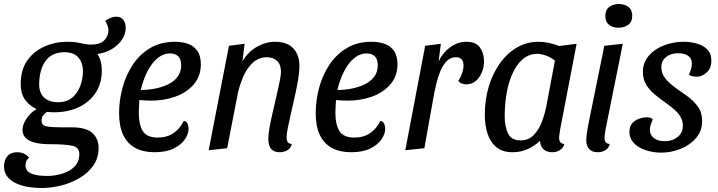

<svg xmlns="http://www.w3.org/2000/svg" viewBox="-47 -738 3576 956"><path d="M162 198Q121 198 86.5 191.5Q52 185 26.5 171.5Q1 158 -13 138Q-27 118 -27 91Q-27 60 -10.5 40Q6 20 38 20Q55 20 70 26Q85 32 98 47Q91 52 85.5 61.5Q80 71 80 85Q80 113 107 125.5Q134 138 189 138Q225 138 262 127Q299 116 323.5 92Q348 68 348 29Q348 -4 314 -12Q280 -20 201 -20Q161 -20 130 -27Q99 -34 82 -50Q65 -66 65 -93Q66 -119 85 -147.5Q104 -176 135 -195Q98 -212 77 -242.5Q56 -273 56 -319Q56 -389 88 -435.5Q120 -482 173.5 -506Q227 -530 290 -530Q318 -530 337.5 -526.5Q357 -523 372.5 -519.5Q388 -516 405 -516Q451 -516 471.5 -536.5Q492 -557 493 -586Q493 -608 477 -634Q490 -643 503.5 -649Q517 -655 533 -655Q555 -655 567 -639Q579 -623 579 -600Q579 -569 560.5 -541Q542 -513 510.5 -494Q479 -475 438 -469Q449 -453 454.5 -432.5Q460 -412 460 -387Q460 -322 428.5 -275Q397 -228 343.5 -203.5Q290 -179 224 -179Q214 -179 205 -179.5Q196 -180 187 -181Q176 -174 168 -163.5Q160 -153 160 -137Q160 -114 184 -109Q208 -104 257 -104H310Q381 -104 412.5 -76Q444 -48 444 -1Q444 48 418.5 85Q393 122 351.5 147Q310 172 260 185Q210 198 162 198ZM241 -229Q287 -229 314 -253Q341 -277 353.5 -312.5Q366 -348 366 -383Q366 -425 343.5 -451.5Q321 -478 274 -478Q240 -478 216 -465.5Q192 -453 177 -430.5Q162 -408 155 -379Q148 -350 148 -318Q148 -275 173 -252Q198 -229 241 -229Z M722 20Q666 20 626.5 -1.5Q587 -23 566.5 -66Q546 -109 546 -175Q546 -238 563 -301Q580 -364 614 -415.5Q648 -467 700.5 -498.5Q753 -530 824 -530Q862 -530 891 -519Q920 -508 936.5 -483.5Q953 -459 953 -418Q953 -358 917 -317Q881 -276 823.5 -256Q766 -236 701 -237Q688 -237 672 -238Q656 -239 647 -240Q646 -222 645 -205.5Q644 -189 644 -176Q644 -118 664 -85.5Q684 -53 739 -53Q784 -53 816.5 -75Q849 -97 868 -136Q882 -134 887 -121.5Q892 -109 892 -97Q892 -71 873.5 -44Q855 -17 817.5 1.5Q780 20 722 20ZM654 -290Q688 -290 723 -296.5Q758 -303 788 -317Q818 -331 836.5 -355Q855 -379 855 -413Q855 -443 840.5 -457.5Q826 -472 800 -472Q769 -472 743.5 -453Q718 -434 700 -405Q682 -376 670.5 -345Q659 -314 654 -290Z M1345 20Q1319 20 1304 4.5Q1289 -11 1289 -48Q1289 -70 1295.5 -105.5Q1302 -141 1311.5 -181.5Q1321 -222 1330 -261.5Q1339 -301 1345.5 -332.5Q1352 -364 1352 -380Q1352 -417 1332.5 -435Q1313 -453 1283 -453Q1241 -453 1211.5 -425.5Q1182 -398 1164 -356Q1146 -314 1137 -272L1084 0L992 10L1093 -510L1171 -520L1160 -432Q1187 -479 1231.5 -504.5Q1276 -530 1323 -530Q1383 -530 1413.5 -497Q1444 -464 1444 -409Q1444 -381 1437.5 -342.5Q1431 -304 1421.5 -261Q1412 -218 1402.5 -177Q1393 -136 1386.5 -103.5Q1380 -71 1380 -54Q1380 -41 1384.5 -32Q1389 -23 1406 -21Q1401 0 1384 10Q1367 20 1345 20Z M1701 20Q1645 20 1605.5 -1.5Q1566 -23 1545.5 -66Q1525 -109 1525 -175Q1525 -238 1542 -301Q1559 -364 1593 -415.5Q1627 -467 1679.5 -498.5Q1732 -530 1803 -530Q1841 -530 1870 -519Q1899 -508 1915.5 -483.5Q1932 -459 1932 -418Q1932 -358 1896 -317Q1860 -276 1802.5 -256Q1745 -236 1680 -237Q1667 -237 1651 -238Q1635 -239 1626 -240Q1625 -222 1624 -205.5Q1623 -189 1623 -176Q1623 -118 1643 -85.5Q1663 -53 1718 -53Q1763 -53 1795.5 -75Q1828 -97 1847 -136Q1861 -134 1866 -121.5Q1871 -109 1871 -97Q1871 -71 1852.5 -44Q1834 -17 1796.5 1.5Q1759 20 1701 20ZM1633 -290Q1667 -290 1702 -296.5Q1737 -303 1767 -317Q1797 -331 1815.5 -355Q1834 -379 1834 -413Q1834 -443 1819.5 -457.5Q1805 -472 1779 -472Q1748 -472 1722.5 -453Q1697 -434 1679 -405Q1661 -376 1649.5 -345Q1638 -314 1633 -290Z M1971 10 2070 -510 2148 -520 2137 -432Q2155 -473 2193 -501.5Q2231 -530 2276 -530Q2323 -530 2343 -501Q2363 -472 2363 -434Q2363 -388 2338.5 -353Q2314 -318 2274 -318Q2264 -318 2252.5 -322Q2241 -326 2235 -336Q2246 -351 2253.5 -372.5Q2261 -394 2261 -412Q2261 -432 2251.5 -442.5Q2242 -453 2223 -453Q2196 -453 2177 -433.5Q2158 -414 2146 -385Q2134 -356 2126.5 -325.5Q2119 -295 2115 -274L2066 0Z M2505 20Q2456 20 2425.5 -4.5Q2395 -29 2381 -71Q2367 -113 2367 -167Q2367 -241 2386.5 -306.5Q2406 -372 2442 -422.5Q2478 -473 2527 -501.5Q2576 -530 2634 -530Q2682 -530 2737 -509L2824 -520L2742 -93Q2741 -84 2739 -72Q2737 -60 2737 -51Q2737 -37 2743.5 -29.5Q2750 -22 2763 -21Q2759 -7 2750 2Q2741 11 2729 15.5Q2717 20 2702 20Q2676 20 2659.5 5.5Q2643 -9 2642 -37Q2616 -12 2581 4Q2546 20 2505 20ZM2545 -39Q2585 -39 2610.5 -65.5Q2636 -92 2651 -131.5Q2666 -171 2673 -208L2716 -436Q2695 -453 2671 -461.5Q2647 -470 2627 -470Q2596 -470 2570.5 -454Q2545 -438 2525.5 -409Q2506 -380 2492.5 -340.5Q2479 -301 2472.5 -254.5Q2466 -208 2466 -158Q2466 -108 2482.5 -73.5Q2499 -39 2545 -39Z M2929 20Q2901 20 2886.5 4Q2872 -12 2872 -39Q2872 -49 2873.5 -62.5Q2875 -76 2877.5 -90.5Q2880 -105 2882.5 -118Q2885 -131 2887 -141L2962 -510L3054 -520L2968 -93Q2967 -85 2965 -72Q2963 -59 2963 -51Q2963 -37 2969.5 -29.5Q2976 -22 2989 -21Q2984 0 2967 10Q2950 20 2929 20ZM3032 -600Q3004 -600 2985.5 -614.5Q2967 -629 2967 -658Q2967 -689 2986.5 -703.5Q3006 -718 3034 -718Q3063 -718 3082 -703.5Q3101 -689 3101 -660Q3101 -629 3081 -614.5Q3061 -600 3032 -600Z M3246 22Q3217 22 3188.5 15.5Q3160 9 3137 -4Q3114 -17 3100.5 -36.5Q3087 -56 3087 -81Q3087 -110 3102 -125.5Q3117 -141 3137 -147.5Q3157 -154 3172 -154Q3181 -154 3189.5 -152Q3198 -150 3203 -143Q3198 -130 3193.5 -118Q3189 -106 3189 -91Q3189 -66 3209 -50.5Q3229 -35 3263 -35Q3301 -35 3327 -56Q3353 -77 3353 -111Q3353 -137 3341 -157Q3329 -177 3309.5 -193.5Q3290 -210 3268 -226Q3241 -245 3215 -266Q3189 -287 3171.5 -314.5Q3154 -342 3154 -381Q3154 -417 3172 -445Q3190 -473 3219.5 -492Q3249 -511 3285 -520.5Q3321 -530 3357 -530Q3389 -530 3421 -521.5Q3453 -513 3474 -492.5Q3495 -472 3495 -436Q3495 -398 3471.5 -377Q3448 -356 3423 -356Q3414 -356 3402.5 -358Q3391 -360 3383 -367Q3390 -381 3394 -394.5Q3398 -408 3398 -422Q3398 -447 3379.5 -460Q3361 -473 3329 -473Q3294 -473 3270 -454.5Q3246 -436 3246 -403Q3246 -381 3255.5 -363.5Q3265 -346 3280.5 -331Q3296 -316 3315 -302Q3345 -281 3376 -258.5Q3407 -236 3428 -207Q3449 -178 3449 -135Q3449 -86 3418.5 -50.5Q3388 -15 3341 3.5Q3294 22 3246 22Z"/></svg>

Font: Sansita Swashed Light Light
Style: Regular
Weight: 300
Version: Version 1.003